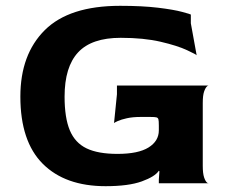

<svg xmlns="http://www.w3.org/2000/svg" viewBox="-20 -630 787 660"><path d="M697 0H526V-13L528 -41L526 -43Q513 -23 467.5 -6.5Q422 10 343 10Q204 10 127 -67Q50 -144 50 -298Q50 -443 134 -526.5Q218 -610 393 -610Q469 -610 523 -603.5Q577 -597 606.5 -589Q636 -581 636 -580V-550L656 -440Q656 -442 623 -457.5Q590 -473 532 -486.5Q474 -500 395 -500Q295 -500 248.5 -450Q202 -400 202 -298Q202 -225 220 -182Q238 -139 277.5 -120Q317 -101 384 -101Q455 -101 490.5 -123Q526 -145 526 -182V-198Q526 -215 524.5 -220Q523 -225 518 -226.5Q513 -228 496 -228H464Q436 -228 416 -223.5Q396 -219 385 -214Q374 -209 372 -207L382 -306V-336H697Q697 -338 691.5 -333Q686 -328 681.5 -315Q677 -302 677 -276V-60Q677 -34 681.5 -20.5Q686 -7 691.5 -2.5Q697 2 697 0Z"/></svg>

Font: Red Rose Bold
Style: Regular
Weight: 700
Designer: jaikishan Patel
Version: Version 1.000